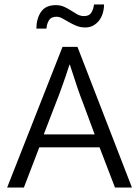

<svg xmlns="http://www.w3.org/2000/svg" viewBox="-20 -840 623 860"><path d="M143 -712Q143 -756 163.5 -786.5Q184 -817 230 -817Q251 -817 267.5 -809.5Q284 -802 298.5 -792.5Q313 -783 326.5 -775.5Q340 -768 357 -768Q380 -768 389.5 -784Q399 -800 401 -820H446Q446 -800 440.5 -781.5Q435 -763 424.5 -749Q414 -735 398.5 -726Q383 -717 362 -717Q340 -717 322 -724.5Q304 -732 288.5 -741Q273 -750 259.5 -757.5Q246 -765 233 -765Q209 -765 199.5 -749.5Q190 -734 188 -712ZM176 -238H404L354 -373Q340 -408 325 -452.5Q310 -497 293 -550H291Q283 -524 275 -501Q267 -478 259.5 -457Q252 -436 244.5 -415.5Q237 -395 228 -373ZM260 -630H327L571 0H495L426 -180H156L87 0H12Z"/></svg>

Font: Mukta Mahee Light
Style: Regular
Weight: 300
Designer: Shuchita Grover, Noopur Datye, Girish Dalvi, Yashodeep Gholap
Foundry: Ek Type
Version: Version 2.538;PS 1.000;hotconv 16.6.51;makeotf.lib2.5.65220;